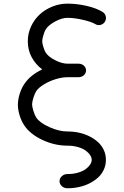

<svg xmlns="http://www.w3.org/2000/svg" viewBox="-20 -789 671 1040"><path d="M208.7 -413.1Q173.1 -439.5 151.9 -478.4Q130.6 -517.3 130.6 -565.4Q130.6 -607.9 148.3 -646Q166 -684.1 195.3 -710.9Q224.6 -737.8 263.9 -753.5Q303.2 -769.3 345.2 -769.3Q396.7 -769.3 449.5 -757.1Q502.2 -744.9 535.6 -724.4Q549.1 -716.1 552.9 -700.6Q556.6 -685.1 548.3 -671.6Q540 -658 524.7 -654.2Q509.3 -650.4 495.6 -658.7Q475.8 -670.9 429.1 -681.6Q382.3 -692.4 345.2 -692.4Q315.7 -692.4 278.9 -672.7Q242.2 -653.1 227.3 -629.2Q221.2 -619.4 215 -598.1Q208.7 -576.9 208.7 -565.4Q208.7 -554.4 215 -534.2Q221.2 -513.9 227.3 -504.4Q242.2 -481.4 278.9 -462.8Q315.7 -444.1 345.2 -444.1H404.8Q422.4 -444.1 434.2 -433.5Q446 -422.9 446 -407.5Q446 -392.1 434.2 -381.5Q422.4 -370.8 404.8 -370.8H345.2Q315.7 -370.8 280.9 -360Q246.1 -349.1 217.7 -331.7Q189.2 -314.2 176.5 -295.7Q168.7 -283.9 161.3 -260.4Q153.8 -236.8 153.8 -223.9Q153.8 -210.9 161.3 -187.3Q168.7 -163.6 176.5 -151.9Q196 -123.5 248 -100.2Q300 -76.9 345.2 -76.9Q377.7 -76.9 408.3 -70.2Q439 -63.5 465.2 -50.2Q491.5 -36.9 511.4 -18.7Q531.2 -0.5 542.5 24.2Q553.7 48.8 553.7 76.9Q553.7 105 542.5 129.6Q531.2 154.3 511.4 172.5Q491.5 190.7 465.2 204Q439 217.3 408.3 224Q377.7 230.7 345.2 230.7Q327.6 230.7 315.1 219.5Q302.5 208.3 302.5 192.4Q302.5 176.5 315.1 165.2Q327.6 153.8 345.2 153.8Q376.5 153.8 402.5 146.2Q428.5 138.7 444.1 127.1Q459.7 115.5 468.3 102.3Q476.8 89.1 476.8 76.9Q476.8 64.7 468.3 51.5Q459.7 38.3 444.1 26.7Q428.5 15.1 402.5 7.6Q376.5 0 345.2 0Q276.4 0 210.1 -30.9Q143.8 -61.8 111.8 -109.4Q95.9 -132.6 86.4 -163.5Q76.9 -194.3 76.9 -221.7Q76.9 -249.3 86.5 -280.2Q96.2 -311 111.8 -334.2Q143.8 -382.1 208.7 -413.1Z"/></svg>

Font: Tecnico
Style: Grueso
Weight: 700
Version: Version 1.3